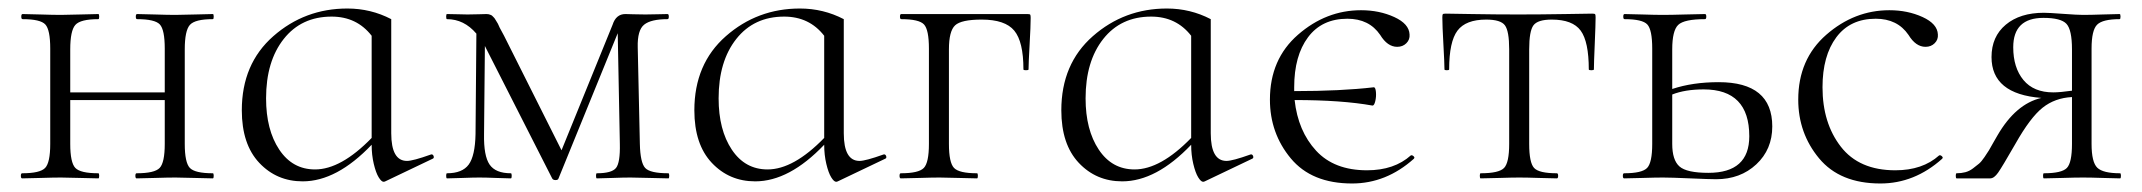

<svg xmlns="http://www.w3.org/2000/svg" viewBox="-20 -419 5032 451"><path d="M480 -12Q482 -12 482 -6Q482 0 480 0Q468 0 438 -1Q408 -2 392 -2Q374 -2 343 -1Q312 0 301 0Q298 0 298 -6Q298 -12 301 -12Q343 -12 355 -24.5Q367 -37 367 -81V-184H145V-81Q145 -37 157 -24.5Q169 -12 211 -12Q213 -12 213 -6Q213 0 211 0Q199 0 169 -1Q139 -2 123 -2Q106 -2 74.5 -1Q43 0 32 0Q29 0 29 -6Q29 -12 32 -12Q74 -12 86 -24.5Q98 -37 98 -81V-305Q98 -349 86.5 -361.5Q75 -374 33 -374Q30 -374 30 -380Q30 -386 33 -386Q44 -386 74.5 -385Q105 -384 123 -384Q139 -384 169.5 -385Q200 -386 211 -386Q213 -386 213 -380Q213 -374 211 -374Q169 -374 157 -360.5Q145 -347 145 -303V-202H367V-305Q367 -349 355.5 -361.5Q344 -374 302 -374Q299 -374 299 -380Q299 -386 302 -386Q313 -386 343.5 -385Q374 -384 392 -384Q408 -384 438.5 -385Q469 -386 480 -386Q482 -386 482 -380Q482 -374 480 -374Q438 -374 426 -360.5Q414 -347 414 -303V-81Q414 -37 426 -24.5Q438 -12 480 -12Z M992 -56Q995 -57 997 -55Q999 -53 999 -50Q999 -47 996 -46L885 7Q883 8 881 8Q876 8 869.5 -2.5Q863 -13 858 -34Q853 -55 853 -79Q771 7 691 7Q630 7 589 -36.5Q548 -80 548 -160Q548 -269 622 -334Q696 -399 796 -399Q851 -399 899 -374V-106Q899 -41 936 -41Q950 -41 992 -56ZM720 -21Q781 -21 853 -95V-335Q818 -380 759 -380Q688 -380 646.5 -327.5Q605 -275 605 -188Q605 -114 636 -67.5Q667 -21 720 -21Z M1550 -12Q1552 -12 1552 -6Q1552 0 1550 0Q1538 0 1507.5 -1Q1477 -2 1461 -2Q1444 -2 1418 -1Q1392 0 1382 0Q1380 0 1380 -6Q1380 -12 1382 -12Q1417 -12 1427 -24.5Q1437 -37 1436 -81L1431 -341L1292 0Q1291 4 1285 4Q1279 4 1277 0L1123 -303L1119 -311L1117 -104Q1116 -53 1130 -32.5Q1144 -12 1180 -12Q1182 -12 1182 -6Q1182 0 1180 0Q1170 0 1145.5 -1Q1121 -2 1106 -2Q1092 -2 1066 -1Q1040 0 1030 0Q1028 0 1028 -6Q1028 -12 1030 -12Q1066 -12 1081 -32.5Q1096 -53 1097 -104L1099 -340Q1070 -374 1030 -374Q1028 -374 1028 -380Q1028 -386 1030 -386Q1039 -386 1056 -385.5Q1073 -385 1078 -385Q1089 -385 1104.5 -385.5Q1120 -386 1123 -386Q1126 -386 1128 -385.5Q1130 -385 1132.5 -384Q1135 -383 1136 -382Q1137 -381 1139.5 -378.5Q1142 -376 1143 -374Q1144 -372 1147 -367.5Q1150 -363 1151.5 -359Q1153 -355 1157 -348Q1161 -341 1164 -335L1299 -66L1419 -361Q1427 -386 1449 -386Q1451 -386 1467 -385.5Q1483 -385 1496 -385Q1508 -385 1524.5 -385.5Q1541 -386 1548 -386Q1551 -386 1551 -380Q1551 -374 1548 -374Q1509 -374 1493 -361Q1477 -348 1478 -308L1483 -81Q1484 -37 1495.5 -24.5Q1507 -12 1550 -12Z M2055 -56Q2058 -57 2060 -55Q2062 -53 2062 -50Q2062 -47 2059 -46L1948 7Q1946 8 1944 8Q1939 8 1932.5 -2.5Q1926 -13 1921 -34Q1916 -55 1916 -79Q1834 7 1754 7Q1693 7 1652 -36.5Q1611 -80 1611 -160Q1611 -269 1685 -334Q1759 -399 1859 -399Q1914 -399 1962 -374V-106Q1962 -41 1999 -41Q2013 -41 2055 -56ZM1783 -21Q1844 -21 1916 -95V-335Q1881 -380 1822 -380Q1751 -380 1709.5 -327.5Q1668 -275 1668 -188Q1668 -114 1699 -67.5Q1730 -21 1783 -21Z M2393 -386Q2399 -386 2400 -384.5Q2401 -383 2401 -377Q2401 -358 2398.5 -314Q2396 -270 2396 -256Q2396 -254 2390 -254Q2384 -254 2384 -256Q2384 -321 2362.5 -347Q2341 -373 2286 -373Q2238 -373 2223.5 -359.5Q2209 -346 2209 -303V-81Q2209 -37 2221 -24.5Q2233 -12 2275 -12Q2277 -12 2277 -6Q2277 0 2275 0Q2263 0 2233 -1Q2203 -2 2187 -2Q2170 -2 2138.5 -1Q2107 0 2096 0Q2093 0 2093 -6Q2093 -12 2096 -12Q2138 -12 2150 -24.5Q2162 -37 2162 -81V-305Q2162 -349 2150.5 -361.5Q2139 -374 2097 -374Q2094 -374 2094 -380Q2094 -386 2097 -386Z M2917 -56Q2920 -57 2922 -55Q2924 -53 2924 -50Q2924 -47 2921 -46L2810 7Q2808 8 2806 8Q2801 8 2794.5 -2.5Q2788 -13 2783 -34Q2778 -55 2778 -79Q2696 7 2616 7Q2555 7 2514 -36.5Q2473 -80 2473 -160Q2473 -269 2547 -334Q2621 -399 2721 -399Q2776 -399 2824 -374V-106Q2824 -41 2861 -41Q2875 -41 2917 -56ZM2645 -21Q2706 -21 2778 -95V-335Q2743 -380 2684 -380Q2613 -380 2571.5 -327.5Q2530 -275 2530 -188Q2530 -114 2561 -67.5Q2592 -21 2645 -21Z M3294 -54Q3296 -55 3298.5 -53.5Q3301 -52 3302 -50Q3303 -48 3301 -46Q3236 12 3156 12Q3061 12 3012 -47Q2963 -106 2963 -185Q2963 -280 3029 -337.5Q3095 -395 3177 -395Q3220 -395 3255 -379Q3290 -363 3291 -338Q3292 -326 3283.5 -317.5Q3275 -309 3262 -309Q3239 -309 3222 -337Q3196 -375 3145 -375Q3085 -375 3052.5 -331.5Q3020 -288 3020 -214V-205Q3130 -205 3207 -214Q3211 -214 3212 -203Q3213 -192 3210.5 -181.5Q3208 -171 3204 -171Q3132 -184 3021 -184Q3029 -111 3071.5 -65Q3114 -19 3191 -19Q3255 -19 3294 -54Z M3458 0Q3456 0 3456 -6Q3456 -12 3458 -12Q3501 -12 3513 -24.5Q3525 -37 3525 -81V-303Q3525 -346 3515 -359.5Q3505 -373 3471 -373Q3423 -373 3403.5 -347Q3384 -321 3384 -256Q3384 -254 3378.5 -254Q3373 -254 3373 -256Q3373 -270 3370.5 -314.5Q3368 -359 3368 -378Q3368 -384 3369 -385.5Q3370 -387 3376 -387Q3380 -387 3436.5 -386Q3493 -385 3546 -385Q3600 -385 3657.5 -386Q3715 -387 3720 -387Q3726 -387 3727 -385.5Q3728 -384 3728 -378Q3728 -362 3726 -316Q3724 -270 3724 -256Q3724 -254 3718 -254Q3712 -254 3712 -256Q3712 -321 3693 -347Q3674 -373 3625 -373Q3592 -373 3582 -359.5Q3572 -346 3572 -303V-81Q3572 -37 3583.5 -24.5Q3595 -12 3637 -12Q3640 -12 3640 -6Q3640 0 3637 0Q3626 0 3596 -1Q3566 -2 3549 -2Q3532 -2 3501 -1Q3470 0 3458 0Z M4017 -226Q4143 -226 4143 -122Q4143 -68 4105.5 -33Q4068 2 4011 2Q3996 2 3950.5 0Q3905 -2 3886 -2Q3869 -2 3837.5 -1Q3806 0 3795 0Q3792 0 3792 -6Q3792 -12 3795 -12Q3837 -12 3849 -24.5Q3861 -37 3861 -81V-305Q3861 -349 3849.5 -361.5Q3838 -374 3796 -374Q3793 -374 3793 -380Q3793 -386 3796 -386Q3807 -386 3837.5 -385Q3868 -384 3886 -384Q3905 -384 3939 -385Q3973 -386 3985 -386Q3988 -386 3988 -380Q3988 -374 3985 -374Q3936 -374 3922 -360.5Q3908 -347 3908 -303V-210Q3956 -226 4017 -226ZM3993 -13Q4089 -13 4089 -99Q4089 -209 3982 -209Q3938 -209 3908 -197V-81Q3908 -43 3925 -28Q3942 -13 3993 -13Z M4397 12Q4302 12 4253 -47Q4204 -106 4204 -185Q4204 -280 4270 -337.5Q4336 -395 4418 -395Q4461 -395 4496 -379Q4531 -363 4532 -338Q4533 -326 4524.5 -317.5Q4516 -309 4503 -309Q4480 -309 4463 -337Q4437 -375 4386 -375Q4326 -375 4293.5 -331.5Q4261 -288 4261 -214Q4261 -130 4304 -74.5Q4347 -19 4432 -19Q4496 -19 4535 -54Q4537 -55 4539.5 -53.5Q4542 -52 4543 -50Q4544 -48 4542 -46Q4477 12 4397 12Z M4960 -12Q4962 -12 4962 -6Q4962 0 4960 0Q4950 0 4920.5 -1Q4891 -2 4873 -2Q4854 -2 4823.5 -1Q4793 0 4781 0Q4779 0 4779 -6Q4779 -12 4781 -12Q4823 -12 4835 -24.5Q4847 -37 4847 -81V-191Q4807 -189 4778 -166Q4749 -143 4714 -81Q4683 -27 4673.5 -13.5Q4664 0 4655 0H4576Q4574 0 4574 -6Q4574 -12 4576 -12Q4587 -12 4596.5 -14.5Q4606 -17 4614.5 -23.5Q4623 -30 4628.5 -34.5Q4634 -39 4641.5 -50Q4649 -61 4652 -66Q4655 -71 4662.5 -84.5Q4670 -98 4672 -101Q4715 -175 4775 -189Q4658 -198 4658 -285Q4658 -333 4691.5 -361Q4725 -389 4781 -389Q4792 -389 4826 -386.5Q4860 -384 4873 -384Q4891 -384 4919.5 -385Q4948 -386 4959 -386Q4961 -386 4961 -380Q4961 -374 4959 -374Q4919 -374 4906 -361Q4893 -348 4893 -305V-81Q4893 -38 4906.5 -25Q4920 -12 4960 -12ZM4709 -308Q4709 -260 4733 -231Q4757 -202 4803 -202Q4819 -202 4847 -206V-303Q4847 -349 4834 -363Q4821 -377 4780 -377Q4709 -377 4709 -308Z"/></svg>

Font: t
Style: Regular
Weight: 300
Designer: Christian Thalmann (Catharsis Fonts)
Version: Version 1.000;PS 002.000;hotconv 1.0.88;makeotf.lib2.5.64775